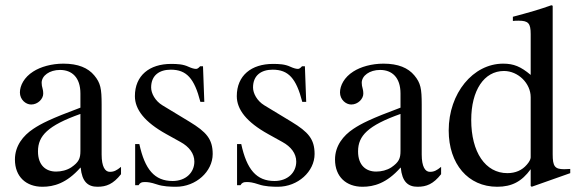

<svg xmlns="http://www.w3.org/2000/svg" viewBox="-20 -703 2206 733"><path d="M442 -66C425 -52 415 -47 399 -47C381 -47 368 -67 368 -113V-304C368 -365 364 -386 340 -415C316 -444 278 -460 222 -460C177 -460 135 -448 107 -430C72 -408 56 -376 56 -350C56 -323 78 -304 99 -304C125 -304 145 -326 145 -345C145 -366 139 -369 139 -387C139 -414 169 -436 209 -436C254 -436 287 -408 287 -346V-292C174 -250 137 -231 107 -211C68 -185 37 -146 37 -94C37 -28 80 10 142 10C185 10 234 -3 287 -63H288C293 -10 315 10 352 10C386 10 412 0 442 -38ZM287 -127C287 -98 281 -84 252 -64C235 -53 214 -48 194 -48C155 -48 125 -72 125 -125C125 -156 135 -180 159 -202C184 -225 225 -246 287 -268Z M600 -301C572 -318 557 -347 557 -369C557 -416 589 -437 632 -437C692 -437 722 -404 745 -314H760L755 -450H744C736 -441 732 -440 728 -440C721 -440 711 -443 700 -448C679 -458 657 -459 633 -459C551 -459 495 -415 495 -336C495 -285 532 -237 615 -191L669 -161C702 -143 722 -117 722 -86C722 -45 690 -12 639 -12C570 -12 533 -56 512 -153H496V4H509C515 -6 521 -8 533 -8C544 -8 555 -7 579 1C602 9 631 10 652 10C728 10 792 -48 792 -115C792 -172 768 -199 704 -238Z M989 -301C961 -318 946 -347 946 -369C946 -416 978 -437 1021 -437C1081 -437 1111 -404 1134 -314H1149L1144 -450H1133C1125 -441 1121 -440 1117 -440C1110 -440 1100 -443 1089 -448C1068 -458 1046 -459 1022 -459C940 -459 884 -415 884 -336C884 -285 921 -237 1004 -191L1058 -161C1091 -143 1111 -117 1111 -86C1111 -45 1079 -12 1028 -12C959 -12 922 -56 901 -153H885V4H898C904 -6 910 -8 922 -8C933 -8 944 -7 968 1C991 9 1020 10 1041 10C1117 10 1181 -48 1181 -115C1181 -172 1157 -199 1093 -238Z M1664 -66C1647 -52 1637 -47 1621 -47C1603 -47 1590 -67 1590 -113V-304C1590 -365 1586 -386 1562 -415C1538 -444 1500 -460 1444 -460C1399 -460 1357 -448 1329 -430C1294 -408 1278 -376 1278 -350C1278 -323 1300 -304 1321 -304C1347 -304 1367 -326 1367 -345C1367 -366 1361 -369 1361 -387C1361 -414 1391 -436 1431 -436C1476 -436 1509 -408 1509 -346V-292C1396 -250 1359 -231 1329 -211C1290 -185 1259 -146 1259 -94C1259 -28 1302 10 1364 10C1407 10 1456 -3 1509 -63H1510C1515 -10 1537 10 1574 10C1608 10 1634 0 1664 -38ZM1509 -127C1509 -98 1503 -84 1474 -64C1457 -53 1436 -48 1416 -48C1377 -48 1347 -72 1347 -125C1347 -156 1357 -180 1381 -202C1406 -225 1447 -246 1509 -268Z M2157 -42V-58C2140 -57 2139 -57 2134 -57C2098 -57 2090 -68 2090 -114V-681L2085 -683C2037 -666 2002 -656 1938 -639V-623C1946 -624 1952 -624 1960 -624C1997 -624 2006 -614 2006 -573V-417C1968 -449 1941 -460 1901 -460C1786 -460 1693 -347 1693 -205C1693 -77 1767 10 1878 10C1934 10 1972 -10 2006 -57V7L2010 10ZM2006 -102C2006 -95 2000 -84 1991 -74C1973 -53 1948 -42 1917 -42C1833 -42 1779 -122 1779 -245C1779 -358 1828 -432 1904 -432C1958 -432 2006 -385 2006 -332Z"/></svg>

Font: STIX Math
Style: Regular
Weight: 400
Designer: MicroPress Inc., with final additions and corrections provided by Coen Hoffman, Elsevier (retired)
Version: Version 1.1.0